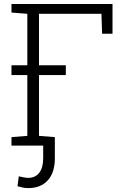

<svg xmlns="http://www.w3.org/2000/svg" viewBox="-20 -731 630 964"><path d="M37.6 0V-42.5L117.2 -48.8V-661.6L37.6 -668V-710.9H544.9V-561.5H492.7L489.3 -661.6H175.8V-48.8L255.4 -42.5V0ZM37.6 -354V-403.3H310.5V-354ZM122.1 213.4Q107.9 213.4 95.5 210.9Q83 208.5 67.9 204.1L74.2 154.3Q80.1 155.8 96.2 158.9Q112.3 162.1 122.1 162.1Q157.2 162.1 177 136.5Q196.8 110.8 196.8 64V-23.4H255.4V64Q255.4 135.3 220 174.3Q184.6 213.4 122.1 213.4Z"/></svg>

Font: Roboto Slab Light
Style: Regular
Weight: 300
Designer: Google
Version: Version 2.000; ttfautohint (v1.8.1.43-b0c9)